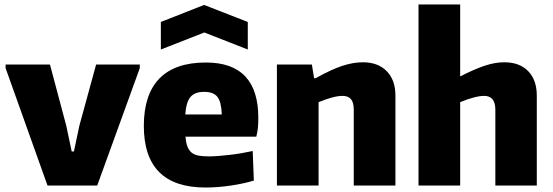

<svg xmlns="http://www.w3.org/2000/svg" viewBox="-20 -828 2467 857"><path d="M5 -524V-540H203L276 -266L300 -152H310L334 -266L409 -540H604V-524L414 0H192Z M698 -730 891 -806 1086 -730V-607L892 -683L698 -607ZM897 9Q622 9 622 -266Q622 -406 691.5 -477.5Q761 -549 899 -549Q1133 -549 1133 -302Q1133 -275 1131 -256Q1129 -237 1124 -218H808Q810 -191 816.5 -174Q823 -157 835 -147Q847 -137 866 -133.5Q885 -130 912 -130Q932 -130 957 -132Q982 -134 1008 -137Q1034 -140 1059.5 -144.5Q1085 -149 1108 -154L1113 -22Q1067 -8 1009 0.5Q951 9 897 9ZM891 -418Q850 -418 830.5 -395.5Q811 -373 807 -317H970Q968 -373 950.5 -395.5Q933 -418 891 -418Z M1216 -540H1372L1382 -479H1389Q1459 -518 1507.5 -534Q1556 -550 1600 -550Q1667 -550 1706 -510.5Q1745 -471 1745 -401V0H1559V-338Q1559 -371 1546.5 -385.5Q1534 -400 1509 -400Q1487 -400 1459 -392Q1431 -384 1402 -372V0H1216Z M1848 -808H2034V-487Q2097 -519 2143 -534.5Q2189 -550 2231 -550Q2299 -550 2337.5 -510.5Q2376 -471 2376 -401V0H2191V-338Q2191 -400 2141 -400Q2121 -400 2093 -392.5Q2065 -385 2034 -372V0H1848Z"/></svg>

Font: Encode Sans Narrow
Style: ExtraBold
Weight: 800
Designer: Pablo Impallari, Andres Torresi
Foundry: Pablo Impallari, Andres Torresi
Version: Version 1.000; ttfautohint (v1.00) -l 8 -r 50 -G 200 -x 14 -